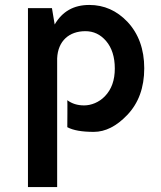

<svg xmlns="http://www.w3.org/2000/svg" viewBox="-20 -519 650 776"><path d="M252 -5C276 8 312 14 359 14C406 14 451 -9 494 -54C540 -102 563 -165 563 -243C563 -320 540 -383 495 -431C452 -476 401 -499 341 -499C278 -499 232 -473 201 -420L190 -486H93V237H211V-39V-283C214 -354 260 -393 325 -393C358 -393 386 -380 409 -353C432 -326 444 -289 444 -242C444 -195 431 -158 404 -130C380 -105 348 -93 320 -93C293 -93 271 -100 252 -114C253 -114 252 -5 252 -5Z"/></svg>

Font: Karla
Style: Bold Stencil
Weight: 400
Designer: Jonathan Pinhorn
Version: Version 1.000